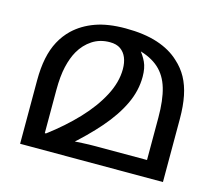

<svg xmlns="http://www.w3.org/2000/svg" viewBox="-85 -674 894 783"><g transform="rotate(15 361.5 -283.0)"><path d="M354 -566Q433 -566 489.5 -547.5Q546 -529 583 -494Q611 -469 628.5 -437Q646 -405 654.5 -363Q663 -321 663 -266V0H60V-268Q60 -320 68.5 -361.5Q77 -403 94.5 -435.5Q112 -468 138 -493Q175 -528 227.5 -547Q280 -566 354 -566ZM307 -495Q265 -495 233 -474Q201 -453 181 -418Q165 -390 155.5 -349.5Q146 -309 146 -249V-68H151Q219 -119 272 -175Q325 -231 355.5 -289Q386 -347 386 -402Q386 -430 377.5 -450.5Q369 -471 352 -483Q335 -495 307 -495ZM472 -393Q472 -334 445 -277Q418 -220 368 -162.5Q318 -105 249 -45L247 -65Q276 -67 304 -68.5Q332 -70 360 -70H577V-249Q577 -323 562.5 -372Q548 -421 515 -450.5Q482 -480 428 -494L430 -501Q449 -479 460.5 -454.5Q472 -430 472 -393Z"/></g></svg>

Font: umalayalam85
Style: Book
Weight: 400
Designer: Jelle Bosma - Monotype Design Team
Foundry: Monotype Imaging Inc.
Version: Version 2.003